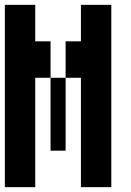

<svg xmlns="http://www.w3.org/2000/svg" viewBox="-20 -750 540 790"><path d="M188 -580V-430H125V20H0V-730H125V-580ZM438 -730V20H313V-430H250V-580H313V-730ZM188 -430H250V-130H188Z"/></svg>

Font: 2P VHS
Style: Regular
Weight: 400
Designer: CodeMan38
Foundry: CodeMan38
Version: Version 3.000